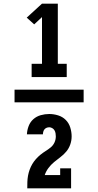

<svg xmlns="http://www.w3.org/2000/svg" viewBox="-20 -868 540 1056"><path d="M60 -305V-375H440V-305ZM154 -444V-517H211V-774L168 -734L127 -771L211 -848H298V-517H347V-444ZM130 168V167Q130 150 130.5 133Q131 116 134 99Q137 82 143 65.5Q149 49 157.5 34.5Q166 20 177.5 7Q189 -6 202.5 -17Q216 -28 230.5 -37Q245 -46 258.5 -57Q272 -68 279.5 -84Q287 -100 287 -118Q287 -126 285.5 -135Q284 -144 279.5 -151.5Q275 -159 267 -163.5Q259 -168 251 -168Q243 -168 236 -165Q229 -162 224.5 -156.5Q220 -151 218 -143.5Q216 -136 216 -129H128Q129 -152 137.5 -174.5Q146 -197 163.5 -212.5Q181 -228 204 -234.5Q227 -241 251 -241Q275 -241 299.5 -233.5Q324 -226 341.5 -208.5Q359 -191 366.5 -166.5Q374 -142 374 -118Q374 -95 366.5 -73.5Q359 -52 345 -35Q331 -18 313 -4.5Q295 9 277.5 23.5Q260 38 246.5 56Q233 74 226 95H311V58H371V168Z"/></svg>

Font: Iosevka Curly Slab Heavy
Style: Regular
Weight: 900
Monospace: yes
Designer: Belleve Invis
Foundry: Belleve Invis
Version: Version 22.1.2; ttfautohint (v1.8.4)